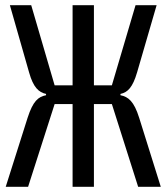

<svg xmlns="http://www.w3.org/2000/svg" viewBox="-20 -718 640 738"><path d="M259 0H341V-318H410L511 0H598L515 -265C495 -329 473 -346 443 -352V-357C471 -363 490 -382 507 -440L582 -698H501L410 -390H341V-698H259V-390H190L100 -698H18L92 -439C108 -382 129 -363 157 -357V-352C127 -346 107 -330 86 -265L2 0H88L190 -318H259Z"/></svg>

Font: IBM Plex Mono
Style: Regular
Weight: 400
Monospace: yes
Designer: Mike Abbink, Paul van der Laan, Pieter van Rosmalen
Foundry: Bold Monday
Version: Version 2.004